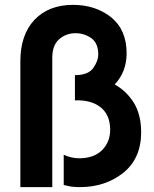

<svg xmlns="http://www.w3.org/2000/svg" viewBox="-20 -767 633 787"><path d="M450.2 -420.9Q473.6 -445.3 486.3 -477.5Q499 -509.8 499 -548.8Q499 -644.5 435.5 -696.3Q371.1 -747.1 279.3 -747.1Q179.7 -747.1 121.1 -685.5Q63.5 -624 63.5 -516.6Q63.5 -489.3 63.5 -434.6Q63.5 -326.2 63.5 0Q95.7 0 194.3 0Q194.3 -132.8 194.3 -530.3Q194.3 -582 222.7 -606.4Q251 -630.9 290 -630.9Q325.2 -630.9 354.5 -610.4Q382.8 -589.8 382.8 -543.9Q382.8 -517.6 362.3 -488.3Q341.8 -459 287.1 -459Q287.1 -424.8 287.1 -355.5Q352.5 -358.4 392.6 -327.1Q431.6 -295.9 431.6 -234.4Q431.6 -185.5 398.4 -151.4Q364.3 -118.2 304.7 -118.2Q288.1 -118.2 271.5 -122.1Q254.9 -126 241.2 -132.8Q241.2 -91.8 241.2 -8.8Q255.9 -4.9 272.5 -2Q289.1 0 307.6 0Q411.1 0 485.4 -58.6Q558.6 -118.2 558.6 -224.6Q558.6 -295.9 529.3 -344.7Q499 -393.6 450.2 -420.9Z"/></svg>

Font: BM-Biotif
Style: Bold
Weight: 400
Designer: Deni Anggara
Version: Version 1.000;PS 001.000;hotconv 1.0.88;makeotf.lib2.5.64776